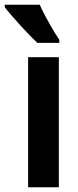

<svg xmlns="http://www.w3.org/2000/svg" viewBox="-58 -786 328 806"><path d="M109 -766H-38V-756C-12 -721 64 -638 99 -606H191V-619C169 -650 127 -724 109 -766ZM189 0V-546H60V0Z"/></svg>

Font: Noto Sans Kannada ExtraCondensed
Style: Bold
Weight: 700
Width: 2
Designer: Jelle Bosma - Monotype Design Team
Foundry: Monotype Imaging Inc.
Version: Version 2.005